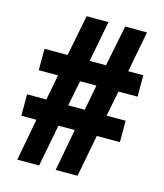

<svg xmlns="http://www.w3.org/2000/svg" viewBox="-108 -794 747 875"><g transform="rotate(15 266.0 -356.5)"><path d="M421 -419H511V-520H440L477 -713H374L335 -520H258L295 -713H192L154 -520H45V-419H136L113 -299H22V-198H93L56 0H159L197 -198H274L237 0H340L378 -198H487V-299H397ZM216 -299 240 -419H317L294 -299Z"/></g></svg>

Font: Noto Sans Sinhala UI ExtraCondensed ExtraBold
Style: Regular
Weight: 800
Width: 2
Designer: Jelle Bosma - Monotype Design Team
Foundry: Monotype Imaging Inc.
Version: Version 2.006